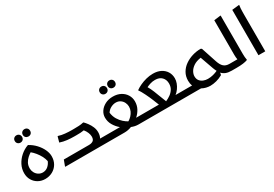

<svg xmlns="http://www.w3.org/2000/svg" viewBox="41 -1731 3906 2737"><g transform="rotate(-30 1994.0 -362.5)"><path d="M50 -213Q50 -284 82.5 -347.5Q115 -411 170 -459.5Q225 -508 292 -533H301Q363 -499 410.5 -448Q458 -397 485 -339Q512 -281 512 -228Q512 -157 480 -103.5Q448 -50 393.5 -20.5Q339 9 273 9Q210 9 159.5 -19.5Q109 -48 79.5 -98Q50 -148 50 -213ZM153 -232Q153 -197 169.5 -164.5Q186 -132 216.5 -111Q247 -90 289 -89Q339 -90 374.5 -120.5Q410 -151 428 -195Q419 -239 396.5 -281.5Q374 -324 343.5 -361.5Q313 -399 280 -426Q254 -410 224.5 -384Q195 -358 174 -320.5Q153 -283 153 -232ZM367 -636Q342 -636 324.5 -652Q307 -668 307 -696Q307 -723 324.5 -739.5Q342 -756 367 -756Q393 -756 410 -739.5Q427 -723 427 -696Q427 -668 410 -652Q393 -636 367 -636ZM224 -617Q199 -617 181.5 -633.5Q164 -650 164 -677Q164 -704 181.5 -720.5Q199 -737 224 -737Q250 -737 267 -720.5Q284 -704 284 -677Q284 -650 267 -633.5Q250 -617 224 -617Z M604 -9 638 -100H1052Q1095 -100 1121 -118.5Q1147 -137 1147 -185Q1147 -215 1132.5 -251Q1118 -287 1092 -318Q1061 -313 1035.5 -311.5Q1010 -310 969 -310H933Q876 -310 817 -316.5Q758 -323 702 -342L727 -432H736Q781 -417 837.5 -411.5Q894 -406 945 -406H977Q1018 -406 1060.5 -408Q1103 -410 1133 -418H1145Q1169 -394 1195 -359Q1221 -324 1239 -281.5Q1257 -239 1257 -193Q1257 -140 1235 -100H1374V-20L1354 0H604Z M1689 -528Q1762 -528 1816.5 -499Q1871 -470 1901 -420.5Q1931 -371 1931 -312Q1931 -247 1902.5 -193.5Q1874 -140 1828 -100H2020L2021 -20L2001 0H1810Q1780 0 1752 -6Q1724 -12 1698 -23Q1641 0 1580 0H1354V-80L1374 -100H1562Q1511 -142 1477.5 -199Q1444 -256 1444 -323Q1444 -377 1475 -423.5Q1506 -470 1561.5 -499Q1617 -528 1689 -528ZM1683 -433Q1643 -433 1602 -412Q1561 -391 1536 -351Q1545 -286 1574 -238.5Q1603 -191 1639.5 -159Q1676 -127 1707 -111Q1737 -128 1763 -155.5Q1789 -183 1804.5 -217Q1820 -251 1820 -289Q1820 -323 1804.5 -356Q1789 -389 1758 -411Q1727 -433 1683 -433ZM1763 -633Q1738 -633 1720.5 -649Q1703 -665 1703 -693Q1703 -720 1720.5 -736.5Q1738 -753 1763 -753Q1789 -753 1806 -736.5Q1823 -720 1823 -693Q1823 -665 1806 -649Q1789 -633 1763 -633ZM1620 -614Q1595 -614 1577.5 -630.5Q1560 -647 1560 -674Q1560 -701 1577.5 -717.5Q1595 -734 1620 -734Q1646 -734 1663 -717.5Q1680 -701 1680 -674Q1680 -647 1663 -630.5Q1646 -614 1620 -614Z M2001 -100H2203L2159 -209Q2152 -227 2138.5 -256.5Q2125 -286 2109.5 -318Q2094 -350 2078.5 -377Q2063 -404 2051 -418V-427Q2085 -452 2133.5 -474.5Q2182 -497 2237 -511Q2292 -525 2347 -525Q2422 -525 2476 -497Q2530 -469 2559 -421Q2588 -373 2588 -312Q2588 -274 2573.5 -234.5Q2559 -195 2533.5 -159.5Q2508 -124 2477 -100H2681V-20L2661 0H1981V-80ZM2265 -221 2316 -90Q2358 -108 2395 -134.5Q2432 -161 2455.5 -199Q2479 -237 2479 -290Q2479 -352 2440 -392.5Q2401 -433 2330 -433Q2287 -433 2251 -421.5Q2215 -410 2187 -396Q2201 -373 2212.5 -349.5Q2224 -326 2236.5 -295Q2249 -264 2265 -221Z M3345 0Q3289 0 3251.5 -14.5Q3214 -29 3187 -59L3180 -22Q3130 7 3076 21Q3022 35 2975 35Q2942 35 2906.5 26.5Q2871 18 2839 0H2638V-80L2658 -100H2749Q2733 -139 2733 -186Q2733 -259 2766 -316Q2799 -373 2854.5 -412Q2910 -451 2977.5 -471.5Q3045 -492 3115 -492L3132 -483L3217 -226Q3239 -160 3273 -130Q3307 -100 3365 -100V-20ZM2843 -196Q2843 -151 2865 -123Q2887 -95 2921.5 -81.5Q2956 -68 2993 -68Q3039 -68 3081 -79Q3123 -90 3156 -106Q3142 -131 3129 -167L3053 -381Q2977 -370 2931 -338.5Q2885 -307 2864 -268.5Q2843 -230 2843 -196Z M3345 0V-80L3365 -100H3495Q3492 -115 3490 -134.5Q3488 -154 3488 -177V-747L3591 -760H3600V-175Q3600 -155 3600 -128.5Q3600 -102 3602 -76Q3604 -50 3608 -32V-24Q3548 0 3425 0Z M3784 -747 3903 -760 3904 -752Q3900 -734 3898.5 -707Q3897 -680 3896.5 -652Q3896 -624 3896 -604V0H3784Z"/></g></svg>

Font: Kufam Medium
Style: Regular
Weight: 500
Designer: Wael Morcos, Artur Schmal
Foundry: Original Type
Version: Version 1.300; ttfautohint (v1.8.3)